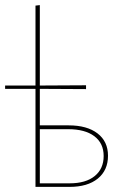

<svg xmlns="http://www.w3.org/2000/svg" viewBox="-20 -732 486 752"><path d="M403 -122Q403 -65 363 -32.5Q323 0 252 0H119V-384H0V-397H119V-710L136 -712V-397L317 -398V-383L136 -384V-241H249Q321 -241 362 -209.5Q403 -178 403 -122ZM386 -121Q386 -171 349.5 -198.5Q313 -226 247 -226H136V-14H253Q316 -14 351 -42.5Q386 -71 386 -121Z"/></svg>

Font: Ysabeau Infant Thin
Style: Regular
Weight: 200
Designer: Christian Thalmann (Catharsis Fonts)
Version: Version 0.003